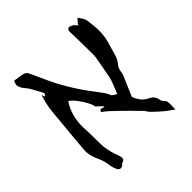

<svg xmlns="http://www.w3.org/2000/svg" viewBox="-216 -976 1168 1168"><g transform="rotate(-45 368.0 -392.0)"><path d="M163.6 25.9Q147.5 25.9 138.7 0.5Q137.2 -5.9 134.8 -11.7Q130.4 -23.4 128.9 -35.6Q124.5 -77.1 106.4 -113.8Q84.5 -163.1 84.5 -197.8L85 -209.5L91.3 -284.7Q101.6 -400.4 112.8 -515.6Q118.7 -572.8 138.2 -629.9Q140.1 -625.5 142.1 -620.1Q144 -614.7 147 -606.9L158.7 -625L147 -648.4Q118.2 -704.6 104 -722.2Q72.8 -756.8 72.8 -779.8Q72.8 -793.9 82.5 -810.1Q134.3 -802.7 144 -800.3Q167 -794.9 174.8 -781.2Q192.9 -744.6 209.5 -706.5Q277.8 -548.3 388.2 -407.2Q426.8 -357.4 431.2 -343.8Q434.1 -333.5 439.5 -326.7Q446.3 -319.8 467.8 -309.1Q472.7 -322.3 478.5 -335.4Q491.2 -365.7 502 -397Q508.8 -420.9 512.7 -445.8L516.1 -465.3Q522.9 -499 528.8 -532.7Q529.3 -537.6 530.3 -542Q533.7 -558.6 534.7 -575.2Q534.7 -640.6 533.2 -706.1Q533.2 -728.5 532.2 -743.7Q531.2 -765.6 531.2 -787.1Q531.7 -791.5 534.7 -796.1Q537.6 -800.8 540.8 -802.5Q543.9 -804.2 547.9 -804.2Q552.7 -804.2 561.8 -800.8Q570.8 -797.4 581.1 -788.6Q591.3 -779.8 594.7 -770L597.2 -774.4Q599.1 -778.8 601.6 -782.2Q618.2 -801.8 625 -808.6L633.8 -795.4Q645 -781.2 651.9 -764.6Q656.7 -748.5 657.2 -730.5Q658.2 -720.2 659.7 -710.4Q663.1 -685.5 663.1 -661.1Q663.1 -603.5 644.5 -550.3Q639.6 -535.2 635.7 -519.5Q629.9 -494.6 621.1 -471.4Q612.3 -448.2 594.7 -429.2Q584 -414.6 580.1 -389.6Q577.6 -374 572.8 -360.8Q555.7 -318.8 535.6 -274.4Q526.9 -254.9 518.1 -233.9Q525.9 -213.9 539.3 -193.1Q552.7 -172.4 578.6 -158.2L581.1 -156.7Q623.5 -139.2 627.4 -95.7Q628.4 -89.4 638.7 -78.6Q647.5 -71.3 650.4 -61.5Q652.8 -49.3 652.8 -33.7L652.3 -19.5Q651.9 -7.3 651.9 7.3Q611.8 -20 602.5 -27.8Q528.3 -90.8 519.5 -107.9Q515.6 -115.7 510.7 -121.1Q359.4 -275.4 332.5 -292.5L319.8 -301.8L330.6 -316.4L355.5 -309.6L357.4 -314.9L318.8 -351.1V-352.1Q318.8 -364.7 304 -393.1Q289.1 -421.4 267.6 -449.5Q246.1 -477.5 227.1 -489.7Q177.7 -418.9 177.7 -317.4Q177.7 -300.8 179.2 -284.2Q180.7 -258.8 180.7 -232.9V-202.1Q180.7 -170.9 183.1 -139.6Q189.9 -86.9 209.5 -38.1Q214.8 -23.9 214.8 -14.6Q214.8 -10.7 212.9 -3.4Q210.9 3.9 193.8 8.8Q189.5 10.7 185.5 15.6Q176.8 25.9 163.6 25.9Z"/></g></svg>

Font: Unutterable
Style: Regular
Weight: 400
Designer: GGBotNet
Foundry: f0n7.com
Version: 1.00